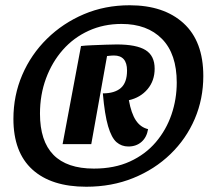

<svg xmlns="http://www.w3.org/2000/svg" viewBox="-20 -699 804 730"><path d="M308 11Q175 11 103 -54.5Q31 -120 31 -247Q31 -336 64.5 -414Q98 -492 158.5 -551.5Q219 -611 299 -645Q379 -679 473 -679Q603 -679 678 -610.5Q753 -542 753 -410Q753 -323 720.5 -247Q688 -171 628 -113Q568 -55 486.5 -22Q405 11 308 11ZM337 -58Q415 -58 474 -85Q533 -112 572.5 -158.5Q612 -205 632 -263.5Q652 -322 652 -385Q652 -494 596 -551Q540 -608 442 -608Q374 -608 317 -582Q260 -556 219 -509.5Q178 -463 155 -401Q132 -339 132 -267Q132 -58 337 -58ZM468 -142Q442 -142 423 -158.5Q404 -175 391 -219Q378 -263 371 -344Q416 -344 439.5 -364.5Q463 -385 463 -431Q463 -488 413 -488Q407 -488 402.5 -487.5Q398 -487 387 -486L327 -151H218L288 -524Q304 -526 329.5 -527Q355 -528 381 -529Q407 -530 424 -530Q499 -530 533.5 -508.5Q568 -487 568 -438Q568 -392 541 -360Q514 -328 470 -318Q479 -268 496.5 -241.5Q514 -215 543 -208Q538 -177 518 -159.5Q498 -142 468 -142Z"/></svg>

Font: Sansita Swashed ExtraBold
Style: Regular
Weight: 800
Designer: Pablo Cosgaya
Foundry: Omnibus-Type
Version: Version 1.003; ttfautohint (v1.8.3)